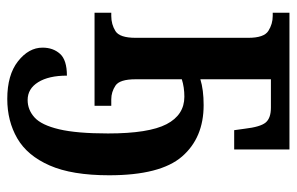

<svg xmlns="http://www.w3.org/2000/svg" viewBox="-164 -412 816 528"><g transform="rotate(90 244.0 -148.0)"><path d="M252 240Q186 240 148.5 210.5Q111 181 111 143Q111 114 128 95Q145 76 188 76Q188 126 206 155Q224 184 255 184Q282 184 303 165Q324 146 335.5 97.5Q347 49 347 -37Q347 -149 321.5 -198Q296 -247 246 -247Q220 -247 198 -240V-113Q198 -69 215.5 -57.5Q233 -46 253 -46H271V0H15V-46H24Q47 -46 65.5 -57.5Q84 -69 84 -113V-423Q84 -466 65 -478Q46 -490 24 -490H15V-536H391V-384H338L334 -413Q329 -456 317 -470.5Q305 -485 276 -485H198V-291Q227 -300 269 -300Q359 -300 410.5 -240.5Q462 -181 462 -40Q462 62 435 123.5Q408 185 360.5 212.5Q313 240 252 240Z"/></g></svg>

Font: Noto Serif ExtraCondensed SemiBold
Style: Regular
Weight: 600
Width: 2
Designer: Monotype Design Team
Foundry: Monotype Imaging Inc.
Version: Version 2.015; ttfautohint (v1.8.4.7-5d5b)